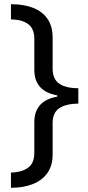

<svg xmlns="http://www.w3.org/2000/svg" viewBox="-20 -734 420 912"><path d="M32 86Q84 84 113.5 62.5Q143 41 143 -8V-153Q143 -256 252 -275V-281Q143 -300 143 -403V-549Q143 -598 114 -619.5Q85 -641 32 -642V-714Q94 -714 138 -696.5Q182 -679 206 -644Q230 -609 230 -555V-409Q230 -358 261.5 -336.5Q293 -315 352 -315V-242Q293 -241 261.5 -220Q230 -199 230 -149V0Q230 53 205 88Q180 123 135.5 140.5Q91 158 32 158Z"/></svg>

Font: Noto Sans Balinese
Style: Regular
Weight: 400
Designer: Aditya Bayu, David Williams
Foundry: David Williams
Version: Version 2.003